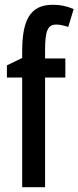

<svg xmlns="http://www.w3.org/2000/svg" viewBox="-20 -785 329 805"><path d="M254 -460V-540H169V-574C169 -656 180 -682 216 -682C231 -682 248 -678 266 -672L289 -747C257 -760 233 -765 201 -765C104 -765 73 -697 73 -569V-542L9 -511V-460H73V0H169V-460Z"/></svg>

Font: Noto Sans Hebrew ExtraCondensed Medium
Style: Regular
Weight: 500
Width: 2
Designer: Monotype Design Team
Foundry: Monotype Imaging Inc.
Version: Version 2.004